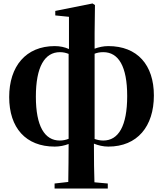

<svg xmlns="http://www.w3.org/2000/svg" viewBox="-20 -829 941 1108"><path d="M526 -519C541 -525 557 -528 576 -528C664 -528 714 -446 714 -275C714 -102 664 -18 576 -18C557 -18 541 -22 526 -27ZM376 -28C361 -22 344 -18 325 -18C238 -18 187 -100 187 -271C187 -444 238 -528 326 -528C345 -528 361 -524 376 -518ZM526 -639 528 -800 514 -809 299 -766V-740L378 -732V-546C354 -557 326 -563 296 -563C129 -563 33 -446 33 -269C33 -91 129 17 296 17C325 17 352 11 376 2C376 76 375 145 374 221L295 230V259H602V230L525 223C523 152 522 113 522 0C547 10 575 17 605 17C773 17 868 -100 868 -278C868 -454 773 -563 605 -563C577 -563 550 -557 526 -548Z"/></svg>

Font: Noto Serif CJK JP Black
Style: Regular
Weight: 900
Designer: Ryoko NISHIZUKA 西塚涼子 (kana & ideographs); Frank Grießhammer (Latin, Greek & Cyrillic); Wenlong ZHANG 张文龙 (bopomofo); San
Foundry: Adobe Systems Incorporated
Version: Version 1.001;PS 1.001;hotconv 16.6.54;makeotf.lib2.5.65590